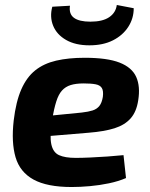

<svg xmlns="http://www.w3.org/2000/svg" viewBox="-20 -739 604 771"><path d="M320 -507Q411 -507 460.5 -487.5Q510 -468 527 -430Q544 -392 535 -336Q528 -290 504.5 -263.5Q481 -237 440 -224Q399 -211 336 -206L84 -185L95 -266L308 -287Q335 -290 352 -295.5Q369 -301 379 -313.5Q389 -326 393 -350Q396 -374 389 -385.5Q382 -397 364 -400.5Q346 -404 316 -404Q285 -404 264 -397.5Q243 -391 229 -375.5Q215 -360 206 -331.5Q197 -303 189 -258Q179 -193 186 -160Q193 -127 217 -116Q241 -105 284 -105Q308 -105 342 -106.5Q376 -108 411.5 -110.5Q447 -113 476 -116L486 -24Q456 -11 418 -3Q380 5 341 8.5Q302 12 268 12Q169 12 114.5 -18Q60 -48 42.5 -107.5Q25 -167 35 -255Q44 -331 65.5 -380Q87 -429 121.5 -456.5Q156 -484 205.5 -495.5Q255 -507 320 -507ZM449 -719 517 -706Q517 -665 495 -631Q473 -597 433.5 -577Q394 -557 339 -557Q283 -557 245.5 -578.5Q208 -600 193.5 -635.5Q179 -671 190 -712L261 -716Q256 -683 277 -667.5Q298 -652 343 -652Q392 -652 418.5 -670Q445 -688 449 -719Z"/></svg>

Font: Exo 2
Style: Bold Italic
Weight: 700
Italic angle: -8°
Designer: Natanael Gama
Foundry: Natanael Gama
Version: Version 2.010